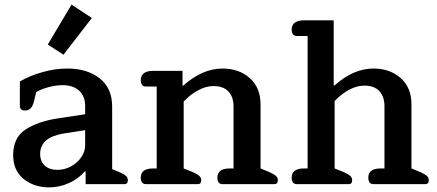

<svg xmlns="http://www.w3.org/2000/svg" viewBox="-20 -798 1894 832"><path d="M378 -720 255 -561 187 -605 290 -778ZM37 -126Q37 -202 91 -237Q145 -272 231 -285L349 -303V-339Q349 -381 323 -405Q297 -429 251 -429Q223 -429 189.5 -420Q156 -411 137 -399L127 -358Q122 -338 112.5 -328.5Q103 -319 88 -319Q77 -319 71.5 -324.5Q66 -330 66 -338V-445Q109 -470 164 -485.5Q219 -501 271 -501Q358 -501 412 -458.5Q466 -416 466 -336V-65L498 -52Q518 -43 526 -35.5Q534 -28 534 -17Q534 0 519 0H351V-55H347Q321 -24 279.5 -5Q238 14 192 14Q128 14 82.5 -22.5Q37 -59 37 -126ZM349 -169V-234L253 -219Q154 -202 154 -131Q154 -99 174 -80.5Q194 -62 229 -62Q260 -62 287.5 -77Q315 -92 332 -116.5Q349 -141 349 -169Z M613 0Q590 0 590 -28Q590 -68 643 -68H659V-423H613Q590 -423 590 -451Q590 -471 604 -481Q618 -491 643 -491H771V-427H774Q857 -501 944 -501Q1016 -501 1062.5 -459.5Q1109 -418 1109 -346V-68L1148 -52Q1168 -43 1176 -35.5Q1184 -28 1184 -17Q1184 0 1169 0H945Q922 0 922 -28Q922 -68 975 -68H992V-336Q992 -378 970 -401.5Q948 -425 905 -425Q872 -425 838 -406.5Q804 -388 776 -358V-68L816 -52Q836 -43 844 -35.5Q852 -28 852 -17Q852 0 837 0Z M1267 0Q1244 0 1244 -28Q1244 -68 1297 -68H1313V-642H1267Q1244 -642 1244 -670Q1244 -690 1258 -700Q1272 -710 1297 -710H1426V-428H1430Q1512 -501 1598 -501Q1670 -501 1716.5 -459.5Q1763 -418 1763 -346V-68L1802 -52Q1822 -43 1830 -35.5Q1838 -28 1838 -17Q1838 0 1823 0H1599Q1576 0 1576 -28Q1576 -68 1629 -68H1646V-338Q1646 -379 1624 -403Q1602 -427 1559 -427Q1526 -427 1492 -408.5Q1458 -390 1430 -360V-68L1470 -52Q1490 -43 1498 -35.5Q1506 -28 1506 -17Q1506 0 1491 0Z"/></svg>

Font: Maitree Semibold
Style: Regular
Weight: 600
Designer: CadsonDemak Team
Foundry: CadsonDemak
Version: Version 1.010